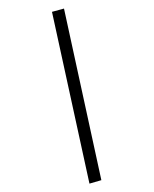

<svg xmlns="http://www.w3.org/2000/svg" viewBox="-221 -799 727 909"><g transform="rotate(-30 142.0 -344.5)"><path d="M44 59 -13 45 240 -748 297 -733Z"/></g></svg>

Font: Nunito Sans 7pt Light
Style: Regular
Weight: 300
Designer: Vernon Adams
Foundry: Vernon Adams
Version: Version 3.101;gftools[0.9.27]